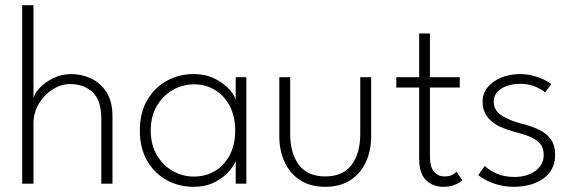

<svg xmlns="http://www.w3.org/2000/svg" viewBox="-20 -708 2214 740"><path d="M255.5 -422.5Q293.5 -422.5 330 -406Q366.5 -389.5 390 -353.5Q413.5 -317.5 413.5 -260V0H370.5V-248.5Q370.5 -321.5 336.8 -352.8Q303 -384 250.5 -384Q216 -384 183.5 -363.8Q151 -343.5 130 -308.8Q109 -274 109 -231V0H65.5V-688H109V-328.5Q112 -346.5 132.2 -368.5Q152.5 -390.5 184.8 -406.5Q217 -422.5 255.5 -422.5Z M888.5 0V-89Q885.5 -75.5 865.5 -51Q845.5 -26.5 810 -7.2Q774.5 12 725.5 12Q670.5 12 623.5 -13.2Q576.5 -38.5 547.8 -87.2Q519 -136 519 -205Q519 -274 547.8 -322.8Q576.5 -371.5 623.5 -397Q670.5 -422.5 725.5 -422.5Q774 -422.5 809.8 -403.8Q845.5 -385 866 -361.2Q886.5 -337.5 888.5 -321.5V-410.5H929.5V0ZM561 -205Q561 -149.5 585 -109.5Q609 -69.5 647 -48.5Q685 -27.5 726.5 -27.5Q772.5 -27.5 808.5 -49Q844.5 -70.5 865.5 -110.5Q886.5 -150.5 886.5 -205Q886.5 -259.5 865.5 -299.5Q844.5 -339.5 808.5 -361.2Q772.5 -383 726.5 -383Q685 -383 647 -361.8Q609 -340.5 585 -300.5Q561 -260.5 561 -205Z M1098.5 -192Q1098.5 -116.5 1132.2 -72.2Q1166 -28 1233.5 -28Q1301 -28 1334.8 -72.2Q1368.5 -116.5 1368.5 -192V-410.5H1410.5V-183Q1410.5 -127 1389.8 -82.8Q1369 -38.5 1329.8 -13.2Q1290.5 12 1233.5 12Q1177 12 1137.5 -13.2Q1098 -38.5 1077.2 -82.8Q1056.5 -127 1056.5 -183V-410.5H1098.5Z M1507.5 -410.5H1595.5V-579H1637V-410.5H1752V-370.5H1637V-107Q1637 -63 1653.2 -45.5Q1669.5 -28 1692.5 -28Q1715 -28 1726.2 -35.8Q1737.5 -43.5 1739.5 -46L1762 -12.5Q1759 -10 1749.8 -4Q1740.5 2 1725.2 7Q1710 12 1687.5 12Q1649 12 1622.2 -13.5Q1595.5 -39 1595.5 -96V-370.5H1507.5Z M1984 -422.5Q2011 -422.5 2034.8 -416.2Q2058.5 -410 2077 -400.8Q2095.5 -391.5 2105 -383.5L2081 -352Q2070.5 -362 2044.5 -373.5Q2018.5 -385 1985.5 -385Q1943 -385 1913 -367Q1883 -349 1883 -315Q1883 -282.5 1913.2 -263Q1943.5 -243.5 1991.5 -231Q2028 -222 2057 -208.2Q2086 -194.5 2102.8 -171.5Q2119.5 -148.5 2119.5 -111Q2119.5 -79.5 2107 -56.5Q2094.5 -33.5 2072.5 -18.5Q2050.5 -3.5 2022 4.2Q1993.5 12 1961 12Q1929.5 12 1902 4.8Q1874.5 -2.5 1854.5 -13.2Q1834.5 -24 1823.5 -33L1848.5 -68.5Q1861.5 -54.5 1891.5 -40.2Q1921.5 -26 1962.5 -26Q2011.5 -26 2043.5 -49.5Q2075.5 -73 2075.5 -110.5Q2075.5 -139 2060.2 -155.5Q2045 -172 2020.2 -182Q1995.5 -192 1968 -198.5Q1941.5 -205.5 1918.2 -214.8Q1895 -224 1877.5 -238Q1860 -252 1850 -271.2Q1840 -290.5 1840 -316Q1840 -348 1859.5 -371.8Q1879 -395.5 1912 -409Q1945 -422.5 1984 -422.5Z"/></svg>

Font: League Spartan Thin ExtraLight
Style: Regular
Weight: 250
Version: Version 2.002